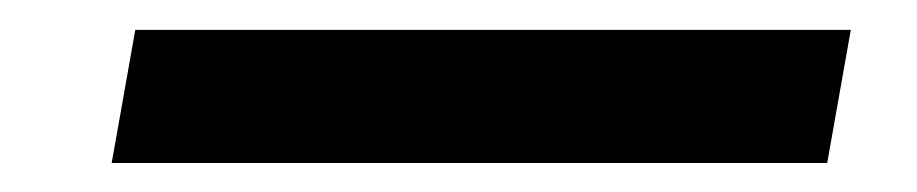

<svg xmlns="http://www.w3.org/2000/svg" viewBox="-20 -412 626 131"><path d="M56.2 -300.8 72.3 -391.6H560.5L544.4 -300.8Z"/></svg>

Font: CaskaydiaCove NFP
Style: Italic
Weight: 400
Italic angle: -10°
Designer: Aaron Bell
Foundry: Saja Typeworks
Version: Version 2111.001; VTT 6.35;Nerd Fonts 3.1.1